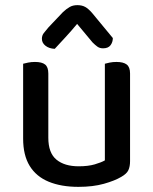

<svg xmlns="http://www.w3.org/2000/svg" viewBox="-20 -713 596 747"><path d="M70 -174V-260H168V-177Q168 -118 199.5 -92Q231 -66 286 -66Q323 -66 348.5 -73.5Q374 -81 388 -89V-260H486V-86Q486 -65 479.5 -51Q473 -37 452 -25Q427 -10 384.5 2Q342 14 285 14Q218 14 169.5 -6Q121 -26 95.5 -67.5Q70 -109 70 -174ZM486 -210H388V-465Q394 -467 406.5 -469.5Q419 -472 433 -472Q460 -472 473 -462Q486 -452 486 -427ZM168 -210H70V-465Q77 -467 89.5 -469.5Q102 -472 116 -472Q143 -472 155.5 -462Q168 -452 168 -427ZM340 -548 280 -620Q256 -591 235 -568.5Q214 -546 193 -523Q171 -524 157 -535Q143 -546 143 -562Q143 -575 150.5 -584.5Q158 -594 169 -607L225 -666Q239 -679 251.5 -686Q264 -693 281 -693Q299 -693 311.5 -686Q324 -679 338 -663L419 -565Q419 -549 410 -537Q401 -525 381 -525Q368 -525 359 -531.5Q350 -538 340 -548Z"/></svg>

Font: Baloo Tamma 2 Medium
Style: Regular
Weight: 500
Designer: Divya Kowshik, Shuchita Grover and Ek Type
Foundry: Ek Type
Version: Version 1.700